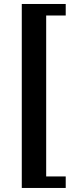

<svg xmlns="http://www.w3.org/2000/svg" viewBox="-20 -725 378 960"><path d="M308.6 214.8H88.9V-705.1H308.6V-647.5H210.9V157.2H308.6Z"/></svg>

Font: Crimson Pro
Style: Bold
Weight: 700
Designer: Jacques Le Bailly
Foundry: Baron von Fonthausen
Version: Version 1.003